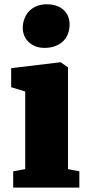

<svg xmlns="http://www.w3.org/2000/svg" viewBox="-20 -853 408 873"><path d="M40 -74.2 94.7 -84V-437L30.8 -456.5V-543L253.4 -569.8H255.9L289.1 -546.9V-84L340.8 -74.2V0H40ZM181.6 -635.3Q160.2 -635.3 142.1 -642.1Q124 -648.9 111.1 -661.1Q98.1 -673.3 90.8 -689.9Q83.5 -706.5 83.5 -725.6Q83.5 -748 91.1 -767.8Q98.6 -787.6 112.5 -802.2Q126.5 -816.9 146.7 -825.2Q167 -833.5 192.9 -833.5H193.4Q218.8 -833.5 238 -826.4Q257.3 -819.3 270.3 -806.9Q283.2 -794.4 289.8 -777.8Q296.4 -761.2 296.4 -742.2Q296.4 -719.7 289.3 -700.2Q282.2 -680.7 267.8 -666.3Q253.4 -651.9 231.9 -643.6Q210.4 -635.3 182.1 -635.3H181.6Z"/></svg>

Font: Merriweather UltraBold
Style: Regular
Weight: 900
Designer: Eben Sorkin ( sorkintype@gmail.com )
Foundry: Eben Sorkin
Version: Version 1.570; ttfautohint (v1.3) -l 8 -r 32 -G 0 -x 0 -H 60